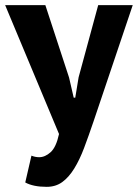

<svg xmlns="http://www.w3.org/2000/svg" viewBox="-29 -520 535 745"><path d="M239 -219 257 -141H263L276 -220L352 -500H486L334 -49Q315 7 297.5 53.5Q280 100 259 134Q238 168 212.5 186.5Q187 205 152 205Q100 205 69 188L93 84Q108 90 123 90Q146 90 167.5 70.5Q189 51 200 0L-9 -500H147Z"/></svg>

Font: PT Sans
Style: Bold
Weight: 700
Version: Version 2.003W OFL; ttfautohint (v1.6)